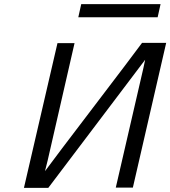

<svg xmlns="http://www.w3.org/2000/svg" viewBox="-20 -902 818 922"><path d="M356 -819 370 -882H751L737 -819ZM95 0 256 -695H338L209 -132Q208 -128 206 -120L196 -80Q243 -144 429 -388Q615 -632 662 -696H778L618 -1H536L666 -564Q667 -567 669 -577L677 -615L212 0Z"/></svg>

Font: Coval
Style: Light Italic
Weight: 300
Foundry: Context Ltd
Version: Version 001.000